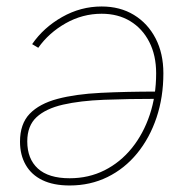

<svg xmlns="http://www.w3.org/2000/svg" viewBox="-20 -567 578 595"><path d="M294.9 -546.9Q352.1 -546.9 395 -520.8Q438 -494.6 462.2 -448Q486.3 -401.4 486.3 -339.8Q486.3 -266.1 465.1 -202.6Q443.8 -139.2 405 -91.8Q366.2 -44.4 313 -18.3Q259.8 7.8 195.8 7.8Q145.5 7.8 111.3 -8.8Q77.1 -25.4 59.6 -56.2Q42 -86.9 42 -127.9Q42 -183.1 72 -214.4Q102.1 -245.6 158 -260.5Q213.9 -275.4 292.5 -279.3Q371.1 -283.2 467.8 -283.2V-260.7Q377 -260.7 302.7 -257.8Q228.5 -254.9 175.3 -242.7Q122.1 -230.5 93.3 -203.9Q64.5 -177.2 64.5 -128.9Q64.5 -74.7 97.4 -44.7Q130.4 -14.6 195.8 -14.6Q254.9 -14.6 304 -39.3Q353 -64 388.7 -108.2Q424.3 -152.3 444.1 -211.4Q463.9 -270.5 463.9 -339.8Q463.9 -395.5 442.6 -437Q421.4 -478.5 383.5 -501.5Q345.7 -524.4 294.9 -524.4Q235.8 -524.4 183.6 -494.9Q131.3 -465.3 98.6 -418.9L79.6 -430.2Q114.7 -481.4 172.4 -514.2Q230 -546.9 294.9 -546.9Z"/></svg>

Font: Inter 18pt Thin
Style: Italic
Weight: 250
Italic angle: -9.3988°
Version: Version 4.001;git-66647c0bb